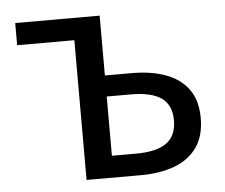

<svg xmlns="http://www.w3.org/2000/svg" viewBox="-44 -593 753 642"><g transform="rotate(-5 332.5 -271.5)"><path d="M221.4 0V-469H29.4V-543.4H312.8V-342.6H403.6Q468.3 -342.6 517 -324.7Q565.6 -306.8 592.7 -269.5Q619.7 -232.2 619.7 -173Q619.7 -113 592.7 -74.7Q565.6 -36.4 517 -18.2Q468.3 0 403.6 0ZM312.8 -73.2H393.7Q462.6 -73.2 496.2 -97.2Q529.8 -121.3 529.8 -173.4Q529.8 -224.7 496.2 -248.4Q462.6 -272 393.7 -272H312.8Z"/></g></svg>

Font: Noto Sans TC
Style: Regular
Weight: 100
Designer: Ryoko NISHIZUKA 西塚涼子 (kana, bopomofo & ideographs); Paul D. Hunt (Latin, Greek & Cyrillic); Sandoll Communications 산돌커뮤니
Foundry: Adobe
Version: Version 2.004;hotconv 1.0.118;makeotfexe 2.5.65603